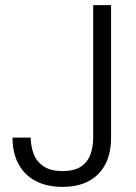

<svg xmlns="http://www.w3.org/2000/svg" viewBox="-20 -720 533 752"><path d="M225 12Q164 12 120 -11Q76 -34 52.5 -77.5Q29 -121 29 -181H100Q101 -145 112.5 -115.5Q124 -86 151.5 -68Q179 -50 225 -50Q271 -50 297 -67.5Q323 -85 334 -114.5Q345 -144 345 -180V-700H415V-180Q415 -89 365 -38.5Q315 12 225 12Z"/></svg>

Font: DM Sans 16pt Light
Style: Regular
Weight: 300
Version: Version 4.004;gftools[0.9.30]